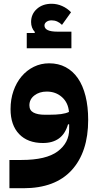

<svg xmlns="http://www.w3.org/2000/svg" viewBox="-20 -759 523 1019"><path d="M30 90H94Q225 90 286 44.5Q347 -1 347 -73V-99H341Q326 -48 292.5 -24Q259 0 208 0Q127 0 81.5 -47.5Q36 -95 36 -180Q36 -232 51.5 -276.5Q67 -321 94.5 -353.5Q122 -386 159.5 -404.5Q197 -423 241 -423Q290 -423 328.5 -402.5Q367 -382 393.5 -343.5Q420 -305 434 -249Q448 -193 448 -123Q448 48 360.5 144Q273 240 104 240H30ZM239 -150Q278 -150 304 -153.5Q330 -157 346 -165Q342 -214 309 -243.5Q276 -273 228 -273Q189 -273 162.5 -252.5Q136 -232 136 -200Q136 -173 158 -161.5Q180 -150 218 -150ZM122 -584H164L165 -589Q145 -611 145 -642Q145 -684 175.5 -711.5Q206 -739 254 -739Q283 -739 310 -727Q337 -715 357 -694L309 -627Q285 -651 254 -651Q237 -651 226.5 -643Q216 -635 216 -624Q216 -591 285 -591H359V-503H122Z"/></svg>

Font: IBM Plex Sans Arabic
Style: Bold
Weight: 700
Designer: Mike Abbink, Paul van der Laan, Pieter van Rosmalen, Wael Morcos, Khajak Apelian
Foundry: Bold Monday
Version: Version 1.2